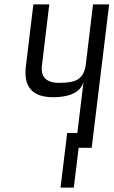

<svg xmlns="http://www.w3.org/2000/svg" viewBox="-20 -669 514 869"><path d="M358 -298 330 -67H284L254 180H314L336 0H395L474 -649H401L368 -374C364 -346 354 -326 337 -313C321 -300 291 -294 248 -294C189 -294 163 -321 170 -374L203 -649H131L97 -368C86 -275 127 -229 221 -229C276 -229 342 -242 358 -298Z"/></svg>

Font: Gamestation Condensed
Style: Italic
Weight: 400
Width: 3
Designer: Jonas Hecksher
Foundry: Jonas Hecksher, Playtypeª, e-types AS
Version: Version 1.003